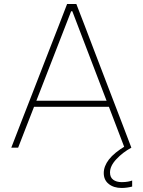

<svg xmlns="http://www.w3.org/2000/svg" viewBox="-20 -733 708 953"><path d="M36 0Q58.5 -58 83 -121.5Q107.5 -184.5 130 -242L225 -486.5Q250.5 -552 271.5 -605.5Q292 -659 313 -713H359Q380 -658.5 400.5 -605.5Q420.5 -552.5 446 -486L540 -240.5Q562.5 -181.5 586.5 -119.5Q610.5 -57 632 0H598Q579 -49 559.5 -101Q539.5 -153 520.5 -203H149Q129.5 -152.5 109.2 -101Q89 -49.5 70 0ZM177 -275.5Q169.5 -256 160.5 -233H509Q501 -254 494 -272L339 -677H333ZM584 200Q544.5 200 519.8 180.2Q495 160.5 495 126Q495 92 520.8 58.5Q546.5 25 605 -10V-19H621L632 0Q589.5 23 557.8 56.8Q526 90.5 526 123Q526 147.5 542 159.2Q558 171 584 171Q602 171 615.2 168.5Q628.5 166 636 163V193Q625 196 611 198Q597 200 584 200Z"/></svg>

Font: Heraclito Thin
Style: Regular
Weight: 100
Designer: Kostas Bartsokas (font) & Cristiano Sobral (main changes)
Foundry: Kostas Bartsokas (font) & Cristiano Sobral (main changes)
Version: Version 1.00;July 8, 2020;FontCreator 13.0.0.2655 64-bit